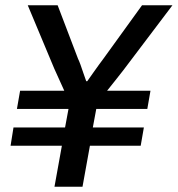

<svg xmlns="http://www.w3.org/2000/svg" viewBox="-20 -706 672 726"><path d="M186 0 214 -155H20L31 -224H226L239 -294H44L56 -363H223Q213 -384 201.5 -410.5Q190 -437 185 -447L85 -686H198L275 -484Q279 -476 284.5 -461Q290 -446 295.5 -429Q301 -412 306 -399H310Q320 -413 331.5 -429.5Q343 -446 354 -461Q365 -476 371 -484L517 -686H632L446 -440Q435 -426 416.5 -402.5Q398 -379 385 -363H549L537 -294H344L331 -224H524L512 -155H320L292 0Z"/></svg>

Font: Archivo SemiBold Medium
Style: Italic
Weight: 500
Italic angle: -10°
Version: Version 2.001